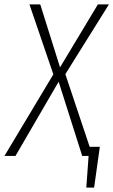

<svg xmlns="http://www.w3.org/2000/svg" viewBox="-48 -704 512 867"><path d="M247.1 -369.1 356.9 -41H402.8L377 143.1H341.8L352.1 0H323.2L216.8 -335L22 0H-27.8L192.9 -368.2L85 -684.1H133.8L223.1 -399.9L394 -684.1H443.8Z"/></svg>

Font: Fira Sans Compressed ExtraLight
Style: Italic
Weight: 250
Width: 3
Italic angle: -8°
Designer: Carrois Corporate & Edenspiekermann AG
Foundry: Carrois Corporate GbR & Edenspiekermann AG
Version: Version 4.203;PS 004.203;hotconv 1.0.88;makeotf.lib2.5.64775